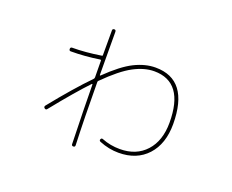

<svg xmlns="http://www.w3.org/2000/svg" viewBox="-106 -785 1213 1002"><g transform="rotate(20 500.0 -284.0)"><path d="M185.5 -96.7Q179.7 -89.8 171.9 -95.7Q164.1 -101.6 169.9 -110.4Q277.3 -244.1 359.4 -328.1Q363.3 -332 363.3 -337.9Q363.3 -351.6 362.8 -382.8Q362.3 -414.1 362.3 -430.7Q362.3 -434.6 357.4 -434.6Q276.4 -421.9 197.3 -421.9Q188.5 -421.9 188.5 -432.1Q188.5 -442.4 198.2 -442.4Q270.5 -442.4 357.4 -456.1Q362.3 -456.1 362.3 -460V-598.6Q362.3 -607.4 372.1 -607.9Q381.8 -608.4 381.8 -596.7Q381.8 -547.9 382.3 -468.3Q382.8 -388.7 382.8 -357.4Q382.8 -356.4 384.3 -356Q385.7 -355.5 386.7 -356.4Q466.8 -434.6 526.9 -464.4Q586.9 -494.1 643.6 -494.1Q829.1 -494.1 830.1 -248Q830.1 -137.7 771.5 -73.7Q712.9 -9.8 612.3 -9.8Q558.6 -9.8 505.9 -31.2Q496.1 -35.2 500 -43.9Q503.9 -52.7 512.7 -48.8Q559.6 -30.3 612.3 -30.3Q703.1 -30.3 756.3 -88.9Q809.6 -147.5 809.6 -248Q809.6 -473.6 643.6 -473.6Q589.8 -473.6 529.8 -441.9Q469.7 -410.2 385.7 -326.2Q382.8 -323.2 382.8 -319.3Q383.8 -119.1 389.6 30.3Q389.6 40 379.9 40Q370.1 40 370.1 30.3Q364.3 -174.8 363.3 -298.8Q363.3 -299.8 361.8 -300.3Q360.4 -300.8 359.4 -299.8Q293.9 -231.4 185.5 -96.7Z"/></g></svg>

Font: Rounded-X Mgen+ 2m thin
Style: Regular
Weight: 100
Designer: [Source Han Sans]
Ryoko NISHIZUKA  (kana & ideographs); Paul D. Hunt (Latin, Greek & Cyrillic); Wenlong ZHANG  (bopomofo
Version: Version 1.059.20150602